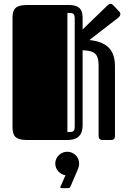

<svg xmlns="http://www.w3.org/2000/svg" viewBox="-20 -727 678 997"><path d="M45 -68C45 -23 58 0 120 0H329C405 0 409 -50 409 -79V-466C471 -464 492 -447 492 -387V-23C492 -12 495 0 512 0H553C565 0 577 -1 577 -23V-382C577 -466 537 -510 444 -519L594 -635C602 -642 605 -648 605 -654C605 -659 603 -664 598 -668L571 -697C565 -703 561 -707 554 -707C547 -707 541 -702 531 -692L409 -574V-631C409 -662 405 -701 338 -701H120C58 -701 45 -678 45 -633ZM368 -72C368 -43 361 -41 330 -41V-660C361 -660 368 -658 368 -629ZM267 122C267 153 291 179 320 183L296 238C294 241 293 243 293 245C293 248 296 250 301 250H333C343 250 344 246 348 237L383 155C387 146 391 133 391 122C391 88 363 61 329 61C296 61 267 88 267 122Z"/></svg>

Font: Fascinate Inline
Style: Regular
Weight: 900
Designer: Astigmatic (AOETI)
Foundry: Astigmatic (AOETI)
Version: Version 1.000